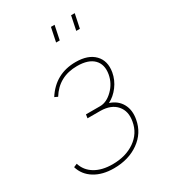

<svg xmlns="http://www.w3.org/2000/svg" viewBox="-181 -821 812 916"><g transform="rotate(-30 225.0 -362.5)"><path d="M233 -653 249 -730H269L253 -653ZM344 -653 360 -730H380L364 -653ZM173 5Q110 5 67 -21.5Q24 -48 10 -95L29 -103Q42 -61 80.5 -38Q119 -15 177 -15Q250 -15 300 -50Q350 -85 360 -144Q370 -197 341 -230.5Q312 -264 254 -265H182L185 -285H263Q299 -285 332.5 -318Q366 -351 374 -396Q383 -447 354 -476.5Q325 -506 263 -506Q163 -506 112 -424L95 -432Q155 -526 267 -526Q335 -526 369.5 -490.5Q404 -455 394 -396Q387 -357 363 -325Q339 -293 307 -277Q350 -263 369.5 -227.5Q389 -192 380 -144Q368 -76 311 -35.5Q254 5 173 5Z"/></g></svg>

Font: Raleway-v4020 Thin
Style: Italic
Weight: 250
Italic angle: -12°
Designer: Matt McInerney, Pablo Impallari, Rodrigo Fuenzalida
Foundry: Matt McInerney, Pablo Impallari, Rodrigo Fuenzalida
Version: Version 4.020;PS 004.020;hotconv 1.0.88;makeotf.lib2.5.64775